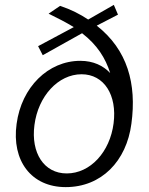

<svg xmlns="http://www.w3.org/2000/svg" viewBox="-20 -756 608 786"><path d="M518 -250C540 -413 502 -552 376 -651L463 -696L446 -736L341 -676C308 -698 271 -717 226 -732L179 -700C216 -682 251 -664 282 -645L136 -567L155 -530L316 -620C378 -572 412 -518 431 -457C403 -487 362 -507 309 -507C177 -507 68 -399 48 -249C27 -98 108 10 249 10C395 10 498 -96 518 -250ZM253 -46C160 -46 106 -130 121 -244C136 -362 218 -452 314 -452C406 -452 460 -367 445 -251C430 -134 350 -46 253 -46Z"/></svg>

Font: United Sans Light
Style: Italic
Weight: 300
Italic angle: -8°
Designer: Pablo Impallari, Rodrigo Fuenzalida (Modified by Dan O. Williams)
Version: Version 1.000;PS 001.000;hotconv 1.0.88;makeotf.lib2.5.64775